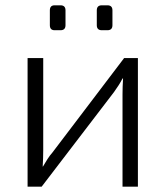

<svg xmlns="http://www.w3.org/2000/svg" viewBox="-20 -704 625 724"><path d="M500 -485V0H442V-348Q442 -363 442.5 -377.5Q443 -392 444 -408H442Q436 -396 427 -382Q418 -368 410 -357L137 0H84V-485H143V-138Q143 -123 142.5 -108Q142 -93 141 -76H142Q150 -90 159 -104Q168 -118 177 -128L448 -485ZM385 -684Q404 -684 404 -665V-609Q404 -590 385 -590H364Q345 -590 345 -609V-665Q345 -684 364 -684ZM208 -684Q227 -684 227 -665V-609Q227 -590 208 -590H186Q168 -590 168 -609V-665Q168 -684 186 -684Z"/></svg>

Font: Exo 2 Light
Style: Regular
Weight: 300
Designer: Natanael Gama
Foundry: Natanael Gama
Version: Version 2.010